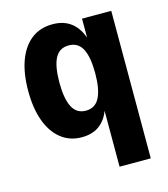

<svg xmlns="http://www.w3.org/2000/svg" viewBox="-104 -588 744 850"><g transform="rotate(-15 268.0 -163.0)"><path d="M339 180V-92H344Q331 -44 298 -16.5Q265 11 212 11Q157 11 117 -21Q77 -53 56 -111Q35 -169 35 -248Q35 -328 56 -385.5Q77 -443 117 -474.5Q157 -506 215 -506Q267 -506 301 -479Q335 -452 351 -400H348V-496H482V180ZM260 -98Q303 -98 322.5 -136.5Q342 -175 342 -248Q342 -322 322.5 -359.5Q303 -397 260 -397Q217 -397 197.5 -360Q178 -323 178 -248Q178 -175 197.5 -136.5Q217 -98 260 -98Z"/></g></svg>

Font: Nunito Sans 10pt Condensed ExtraBold
Style: Regular
Weight: 800
Width: 3
Designer: Vernon Adams
Foundry: Vernon Adams
Version: Version 3.101;gftools[0.9.27]